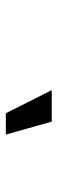

<svg xmlns="http://www.w3.org/2000/svg" viewBox="204 -940 193 640"><g transform="rotate(90 300.0 -619.5)"><path d="M357 -543 280 -696H385L428 -543Z"/></g></svg>

Font: Celebes SemiBold
Style: Italic
Weight: 600
Italic angle: -10°
Designer: Anugrah Pasau
Foundry: Lafontype
Version: Version 1.000; ttfautohint (v1.8.4)